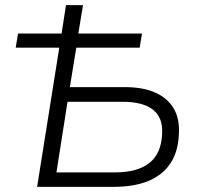

<svg xmlns="http://www.w3.org/2000/svg" viewBox="-20 -725 778 745"><path d="M124 0 210 -540H41L50 -595H219L236 -705H302L284 -595H531L522 -540H276L251 -387H464Q536 -387 584 -365Q632 -343 655 -302.5Q678 -262 674 -203Q671 -135 640.5 -90Q610 -45 555 -22.5Q500 0 421 0ZM199 -56H425Q514 -56 560 -93Q606 -130 609 -205Q613 -268 574 -299Q535 -330 456 -330H242Z"/></svg>

Font: Nunito Sans 10pt Light
Style: Italic
Weight: 300
Italic angle: -9°
Designer: Vernon Adams
Foundry: Vernon Adams
Version: Version 3.101;gftools[0.9.27]